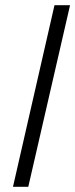

<svg xmlns="http://www.w3.org/2000/svg" viewBox="-20 -720 290 740"><path d="M30 0 190 -700H250L89 0Z"/></svg>

Font: Junicode VF
Style: Italic
Weight: 400
Italic angle: -11°
Designer: Peter S. Baker
Version: Version 2.209